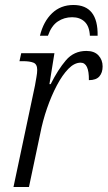

<svg xmlns="http://www.w3.org/2000/svg" viewBox="-20 -749 431 769"><path d="M120 -406Q123 -424 126 -440.5Q129 -457 129 -469Q129 -492 114 -498Q99 -504 72 -504H58L65 -536H198L178 -412H183Q212 -470 244 -507.5Q276 -545 326 -545Q358 -545 374.5 -527Q391 -509 391 -483Q391 -458 378 -443Q365 -428 336 -428Q337 -498 303 -498Q278 -498 254 -473.5Q230 -449 208 -407.5Q186 -366 168.5 -315.5Q151 -265 141 -213L96 0H34ZM140 -606Q154 -663 188.5 -696Q223 -729 274 -729Q373 -729 371 -606H340Q338 -644 319 -662Q300 -680 269 -680Q237 -680 211.5 -663Q186 -646 172 -606Z"/></svg>

Font: Noto Serif Condensed Light
Style: Italic
Weight: 300
Width: 3
Italic angle: -12°
Designer: Monotype Design Team
Foundry: Monotype Imaging Inc.
Version: Version 2.014; ttfautohint (v1.8.4.7-5d5b)